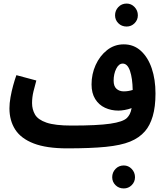

<svg xmlns="http://www.w3.org/2000/svg" viewBox="-20 -812 928 1078"><path d="M357 21Q241 21 169.5 -6.5Q98 -34 65.5 -84.5Q33 -135 33 -204Q33 -232 39 -266Q45 -300 54 -332.5Q63 -365 72 -390L184 -360Q176 -332 168 -299Q160 -266 160 -233Q160 -198 176.5 -169Q193 -140 241 -123.5Q289 -107 382 -107Q527 -107 599 -117.5Q671 -128 693 -150Q702 -159 708.5 -171.5Q715 -184 719 -205Q700 -198 680 -194.5Q660 -191 645 -191Q604 -191 569.5 -207Q535 -223 514.5 -256Q494 -289 494 -338Q494 -396 517 -447Q540 -498 581 -530.5Q622 -563 675 -563Q731 -563 771 -526.5Q811 -490 832 -428Q853 -366 853 -287Q853 -212 837.5 -159.5Q822 -107 794 -75Q762 -38 710.5 -17Q659 4 574 12.5Q489 21 357 21ZM618 -359Q618 -328 634 -313.5Q650 -299 675 -299Q700 -299 725 -307Q724 -372 710 -413.5Q696 -455 669 -455Q647 -455 632.5 -426Q618 -397 618 -359ZM691 -663Q663 -663 644.5 -681.5Q626 -700 626 -726Q626 -753 644.5 -772.5Q663 -792 691 -792Q717 -792 735.5 -772.5Q754 -753 754 -726Q754 -700 735.5 -681.5Q717 -663 691 -663ZM675 246Q647 246 628.5 227.5Q610 209 610 183Q610 156 628.5 136.5Q647 117 675 117Q701 117 719.5 136.5Q738 156 738 183Q738 209 719.5 227.5Q701 246 675 246Z"/></svg>

Font: Noto Sans Arabic ExtCond
Style: Bold
Weight: 700
Width: 2
Designer: Monotype Design Team, Nadine Chahine, Nizar Qandah and Khaled Hosny
Foundry: Monotype Imaging Inc.
Version: Version 2.012; ttfautohint (v1.8.4.7-5d5b)